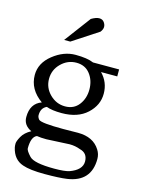

<svg xmlns="http://www.w3.org/2000/svg" viewBox="-142 -847 853 1144"><g transform="rotate(15 285.0 -274.5)"><path d="M276 -748Q305 -765 324.5 -765Q344 -765 354.5 -751Q365 -737 365 -722Q365 -707 352 -690L193 -586H155ZM348 6 206 13Q171 13 147 9Q113 22 113 94Q113 108 142 139Q171 170 296 170Q360 170 388 161Q463 134 463 82Q463 30 414 18Q383 6 348 6ZM123 -192Q40 -251 40 -340Q40 -413 106 -465.5Q172 -518 244.5 -518Q317 -518 356 -501H517V-458H417Q466 -408 466 -337Q466 -266 409 -213.5Q352 -161 253 -161Q193 -161 159 -174Q124 -159 124 -114Q124 -101 135 -88Q151 -72 287 -72L378 -73Q473 -73 514 -7Q530 18 530 48Q530 188 387 209Q340 216 249 216Q158 216 113 200Q53 180 37 109Q35 100 35 85.5Q35 71 51.5 41Q68 11 107 -10Q56 -34 56 -84Q56 -168 123 -192ZM346.5 -434.5Q316 -474 262 -474Q208 -474 168 -434.5Q128 -395 128 -339.5Q128 -284 168 -244.5Q208 -205 262 -205Q316 -205 346.5 -244.5Q377 -284 377 -339.5Q377 -395 346.5 -434.5Z"/></g></svg>

Font: Sawarabi Mincho
Style: Regular
Weight: 400
Version: Version 1.00